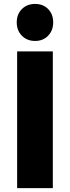

<svg xmlns="http://www.w3.org/2000/svg" viewBox="-20 -965 359 985"><path d="M160.2 -944.8Q201.2 -944.8 227.1 -918.5Q252.9 -892.1 252.9 -850.1Q252.9 -808.6 226.8 -781.7Q200.7 -754.9 160.2 -754.9Q118.7 -754.9 92.3 -781.7Q65.9 -808.6 65.9 -850.1Q65.9 -892.1 92.3 -918.5Q118.7 -944.8 160.2 -944.8ZM67.9 -701.2H251V0H67.9Z"/></svg>

Font: Montserrat-Arabic
Style: Bold
Weight: 700
Designer: Mohamed Gaber
Foundry: Kief Type Foundry
Version: Version 5.008;PS 005.008;hotconv 1.0.88;makeotf.lib2.5.64775